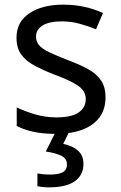

<svg xmlns="http://www.w3.org/2000/svg" viewBox="-20 -566 519 826"><path d="M434 -148Q434 -96 408 -61Q382 -26 334 -8Q286 10 220 10Q164 10 123.5 1Q83 -8 52 -24V-104Q84 -88 129.5 -74.5Q175 -61 222 -61Q289 -61 319 -82.5Q349 -104 349 -140Q349 -160 338 -176Q327 -192 298.5 -208Q270 -224 217 -244Q165 -264 128 -284Q91 -304 71 -332Q51 -360 51 -404Q51 -472 106.5 -509Q162 -546 252 -546Q301 -546 343.5 -536.5Q386 -527 423 -510L393 -440Q359 -454 322 -464Q285 -474 246 -474Q192 -474 163.5 -456.5Q135 -439 135 -409Q135 -387 148 -371.5Q161 -356 191.5 -341.5Q222 -327 273 -307Q324 -288 360 -268Q396 -248 415 -219.5Q434 -191 434 -148ZM339 139Q339 187 302 213.5Q265 240 191 240Q176 240 162.5 238.5Q149 237 141 235V180Q150 182 165 183.5Q180 185 194 185Q230 185 249 175.5Q268 166 268 141Q268 115 241.5 103Q215 91 177 86L220 0H278L252 53Q276 58 296 68.5Q316 79 327.5 96Q339 113 339 139Z"/></svg>

Font: Noto Sans Ambassadori
Style: Regular
Weight: 400
Designer: Monotype Design Team
Foundry: Monotype Imaging Inc.
Version: Version 2.013